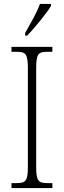

<svg xmlns="http://www.w3.org/2000/svg" viewBox="-20 -951 324 971"><path d="M107 -784V-771H118C159 -814 217 -886 238 -921V-931H182C166 -886 136 -836 107 -784ZM38 0H245V-25H221C173 -25 163 -36 163 -109V-605C163 -679 173 -689 221 -689H245V-714H38V-689H63C110 -689 121 -679 121 -605V-109C121 -35 110 -25 63 -25H38Z"/></svg>

Font: Noto Serif Hebrew Condensed ExtraLight
Style: Regular
Weight: 200
Width: 3
Designer: Monotype Design Team
Foundry: Monotype Imaging Inc.
Version: Version 2.004